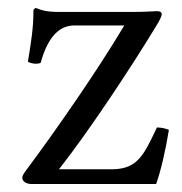

<svg xmlns="http://www.w3.org/2000/svg" viewBox="-20 -461 458 482"><path d="M70 -441C68 -441 64 -437 64 -435C64 -390 58 -355 50 -306C55 -303 63 -301 71 -301C75 -301 79 -302 82 -303C102 -376 134 -396 164 -397H292C224 -283 124 -139 46 -34C37 -22 36 -19 36 -14C36 -7 44 1 60 1H372C384 -33 396 -85 404 -135C397 -138 386 -141 374 -141L360 -112C334 -59 314 -37 262 -36H128C202 -130 306 -287 368 -389C384 -414 386 -422 386 -426C386 -430 382 -433 374 -433C370 -433 342 -431 312 -431H130C97 -431 85 -435 70 -441Z"/></svg>

Font: Ponomar Unicode
Style: Regular
Weight: 400
Version: 1.3